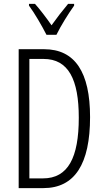

<svg xmlns="http://www.w3.org/2000/svg" viewBox="-20 -967 534 987"><path d="M219 -788H270C293 -835 331 -896 361 -938V-947H330C296 -906 275 -879 245 -837C218 -876 185 -919 160 -947H129V-938C158 -899 195 -835 219 -788ZM443 -365C443 -595 366 -714 207 -714H76V0H203C365 0 443 -125 443 -365ZM385 -362C385 -157 330 -50 201 -50H131V-664H204C332 -664 385 -558 385 -362Z"/></svg>

Font: Noto Sans Thai Looped ExtraCondensed Light
Style: Regular
Weight: 300
Width: 2
Designer: Sasikarn Vongin, Ben Mitchell
Foundry: The Fontpad Ltd
Version: Version 1.001